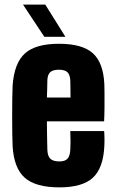

<svg xmlns="http://www.w3.org/2000/svg" viewBox="-20 -799 499 829"><path d="M236.5 10Q134 10 87 -31.5Q40 -73 34.5 -168Q33.5 -185 33 -220.2Q32.5 -255.5 32.5 -297Q32.5 -338.5 33 -375Q33.5 -411.5 34.5 -430Q41.5 -527 87.8 -568.5Q134 -610 234.5 -610Q335 -610 380.5 -569.5Q426 -529 430.5 -436Q431 -425 431.2 -397.2Q431.5 -369.5 431.2 -336.2Q431 -303 429.5 -275H182.5Q182.5 -243 183.2 -211.8Q184 -180.5 184.5 -152Q185.5 -125 197.5 -113.5Q209.5 -102 236.5 -102Q260.5 -102 271.2 -113.5Q282 -125 283.5 -152Q284.5 -164 284.5 -185.5Q284.5 -207 283.5 -233H429.5Q430.5 -228 431 -206.2Q431.5 -184.5 430.5 -168Q426 -73 380.8 -31.5Q335.5 10 236.5 10ZM182.5 -378H284.5Q284.5 -396 284.2 -412Q284 -428 283.8 -439Q283.5 -450 283.5 -453Q282 -477 270.8 -487.5Q259.5 -498 234.5 -498Q208.5 -498 197 -487.5Q185.5 -477 184.5 -453Q184 -435 183.8 -416.2Q183.5 -397.5 182.5 -378ZM171.5 -640 79.5 -779H175.5L262.5 -640Z"/></svg>

Font: Big Shoulders Display Thin Black
Style: Regular
Weight: 900
Version: Version 2.002